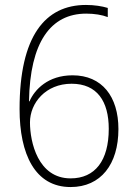

<svg xmlns="http://www.w3.org/2000/svg" viewBox="-20 -744 548 775"><path d="M59 -304C59 -122 121 11 265 11C387 11 458 -81 458 -223C458 -354 392 -440 273 -440C174 -440 120 -383 99 -335H97C101 -573 184 -689 328 -689C361 -689 392 -684 415 -675V-712C392 -719 361 -724 327 -724C162 -724 59 -598 59 -304ZM265 -24C133 -24 101 -171 101 -250C101 -328 164 -406 269 -406C372 -406 419 -335 419 -224C419 -96 364 -24 265 -24Z"/></svg>

Font: Noto Sans SemiCondensed ExtraLight
Style: Regular
Weight: 200
Width: 4
Designer: Monotype Design Team
Foundry: Monotype Imaging Inc.
Version: Version 2.013